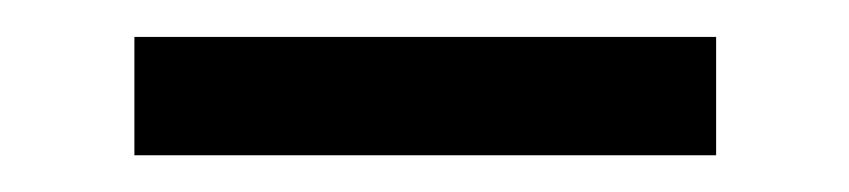

<svg xmlns="http://www.w3.org/2000/svg" viewBox="-20 -342 460 104"><path d="M52.8 -322H367.9V-257.9H52.8Z"/></svg>

Font: Murecho Thin
Style: Regular
Weight: 100
Designer: Neil Summerour
Foundry: Positype
Version: Version 1.010